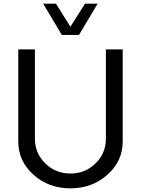

<svg xmlns="http://www.w3.org/2000/svg" viewBox="-20 -1020 770 1050"><path d="M318 -829H412L514 -1000H445L365 -874L286 -1000H216ZM365 10C444.3 10 511.8 -14.8 567.5 -64.5C623.2 -114.2 651 -174.7 651 -246V-750H559V-261C559 -208.3 540.2 -163.5 502.5 -126.5C464.8 -89.5 419 -71 365 -71C311 -71 265.2 -89.5 227.5 -126.5C189.8 -163.5 171 -208.3 171 -261V-750H80V-246C80 -174.7 107.7 -114.2 163 -64.5C218.3 -14.8 285.7 10 365 10Z"/></svg>

Font: Orkney
Style: Regular
Weight: 400
Designer: Samuel Oakes and Alfredo Marco Pradil
Foundry: Alfredo Marco Pradil
Version: 1.0; ttfautohint (v1.5)